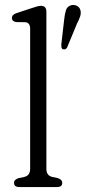

<svg xmlns="http://www.w3.org/2000/svg" viewBox="-20 -754 346 774"><path d="M167 -707V-73Q167 -46 191.5 -40.5L213 -36Q231 -30 231 -17Q231 0 210 0H58Q36.5 0 36.5 -17Q36.5 -30 55 -36L77 -40.5Q101.5 -46 101.5 -73V-638Q101.5 -662.5 82 -664.5L45 -665Q28 -668 28 -681.5Q28 -695 47.5 -701.5L108.5 -721.5Q121 -725.5 129.5 -728Q138 -730.5 145 -730.5Q167 -730.5 167 -707ZM238.5 -673.5Q241 -697.5 245.8 -712.8Q250.5 -728 267 -733Q280 -736 290.5 -730.2Q301 -724.5 304 -713.5Q307.5 -701.5 303.2 -688.2Q299 -675 290.5 -659L250.5 -562.5Q244.5 -552.5 234.5 -555.5Q229 -557 228 -562.2Q227 -567.5 227 -573.5Z"/></svg>

Font: Fraunces 72pt SuperSoft Light
Style: Regular
Weight: 300
Version: Version 1.000;[0bf87f6ff]